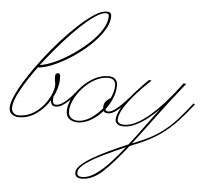

<svg xmlns="http://www.w3.org/2000/svg" viewBox="-99 -666 1118 1041"><g transform="rotate(5 460.5 -146.0)"><path d="M13 9Q-6 9 -22.5 -2.5Q-39 -14 -39 -39Q-39 -65 -19.5 -108Q0 -151 34 -204Q68 -257 110.5 -312.5Q153 -368 199.5 -419.5Q246 -471 291 -512.5Q336 -554 374 -578.5Q412 -603 438 -603Q455 -603 460.5 -597Q466 -591 466 -580Q466 -541 438.5 -498.5Q411 -456 367 -415.5Q323 -375 272.5 -342.5Q222 -310 174.5 -290Q127 -270 94 -269Q43 -200 8.5 -138Q-26 -76 -26 -39Q-26 -23 -16 -12Q-6 -1 13 -1Q52 -1 85.5 -19.5Q119 -38 143.5 -67Q168 -96 182 -127.5Q196 -159 196 -184Q196 -190 193 -205.5Q190 -221 191.5 -234Q193 -247 206 -247Q216 -247 217.5 -238Q219 -229 219 -218Q219 -169 192 -117Q191 -111 191 -101.5Q191 -92 194.5 -84Q198 -76 210 -76Q225 -76 241.5 -86.5Q258 -97 273 -111Q288 -125 297.5 -136.5Q307 -148 308 -151L316 -145Q314 -142 303.5 -129.5Q293 -117 277.5 -102.5Q262 -88 244.5 -77Q227 -66 210 -66Q193 -66 187 -75.5Q181 -85 180 -97Q152 -52 108.5 -21.5Q65 9 13 9ZM135 -323Q119 -303 104 -283Q137 -287 182 -307Q227 -327 274 -358.5Q321 -390 362 -427.5Q403 -465 428 -504.5Q453 -544 453 -580Q453 -594 437 -594Q414 -594 379 -570.5Q344 -547 302 -507.5Q260 -468 217 -420Q174 -372 135 -323Z M480 -255Q530 -255 530 -207Q530 -174 516 -139.5Q502 -105 479 -75Q482 -64 494 -64Q510 -64 530.5 -79Q551 -94 570.5 -113.5Q590 -133 602 -148L610 -141Q597 -126 577 -105.5Q557 -85 535 -69.5Q513 -54 494 -54Q475 -54 470 -65Q442 -32 406 -11.5Q370 9 335 9Q308 9 289.5 -4.5Q271 -18 271 -49Q271 -78 288 -113.5Q305 -149 334.5 -181Q364 -213 401.5 -234Q439 -255 480 -255ZM480 -246Q442 -246 406.5 -226Q371 -206 343 -175Q315 -144 299 -110Q283 -76 283 -49Q283 -23 298 -11.5Q313 0 335 0Q369 0 404 -23Q439 -46 466 -79V-86Q466 -106 478.5 -119.5Q491 -133 502 -137Q520 -175 520 -207Q520 -227 509 -236.5Q498 -246 480 -246Z M701 -254Q709 -251 715 -252Q689 -228 660.5 -198.5Q632 -169 607 -137.5Q582 -106 566 -76.5Q550 -47 550 -23Q550 -12 560.5 -6Q571 0 585 0Q619 0 655.5 -19.5Q692 -39 727.5 -70Q763 -101 794.5 -136Q826 -171 850.5 -202Q875 -233 889 -252Q893 -251 896.5 -250.5Q900 -250 904 -251Q822 -149 757 -61Q692 27 638 97Q650 92 663 87Q739 57 788.5 21.5Q838 -14 875.5 -56Q913 -98 952 -148L960 -143Q920 -92 881 -49.5Q842 -7 792 29Q742 65 666 96Q656 100 646 104Q636 108 627 112Q554 206 497.5 258.5Q441 311 384 311Q346 311 346 281Q346 261 369 239.5Q392 218 431 195Q470 172 519 149Q568 126 620 104Q659 55 697.5 1.5Q736 -52 774 -101Q749 -76 717.5 -50.5Q686 -25 651.5 -8Q617 9 585 9Q562 9 550.5 -0.5Q539 -10 539 -23Q539 -47 555 -77.5Q571 -108 596.5 -140Q622 -172 650 -202Q678 -232 701 -254ZM357 281Q357 302 384 302Q418 302 454.5 277.5Q491 253 529.5 212Q568 171 608 120Q543 148 485.5 176Q428 204 392.5 230.5Q357 257 357 281Z"/></g></svg>

Font: Kapakana Light
Style: Regular
Weight: 300
Designer: Kyosuke Nagai
Version: Version 1.000